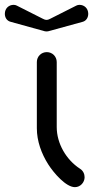

<svg xmlns="http://www.w3.org/2000/svg" viewBox="-75 -752 401 792"><path d="M77 -223C77 -170 96 -118 124 -74C147 -38 197 20 234 20C257 20 274 0 274 -21C274 -34 268 -48 255 -56C198 -93 159 -160 159 -228V-496C159 -519 141 -537 118 -537C95 -537 77 -519 77 -496ZM-6 -729C-10 -731 -14 -732 -19 -732C-38 -732 -55 -718 -55 -695C-55 -680 -47 -666 -31 -662L110 -623C115 -622 119 -622 124 -623L266 -662C281 -666 289 -680 289 -695C289 -718 272 -732 253 -732C248 -732 244 -731 240 -729L133 -675C128 -672 122 -670 117 -670C112 -670 106 -672 101 -675Z"/></svg>

Font: Fabada
Style: Regular
Weight: 400
Designer: deFharo
Foundry: deFharo.com
Version: Version 4.000 2011 initial release